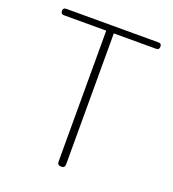

<svg xmlns="http://www.w3.org/2000/svg" viewBox="-133 -828 838 929"><g transform="rotate(20 286.5 -363.0)"><path d="M267 -346V-19C267 -6 274 0 287 0C300 0 306 -6 306 -19V-693H524C535 -693 540 -699 540 -710C540 -721 535 -726 524 -726H286H49C38 -726 33 -721 33 -710C33 -699 38 -693 49 -693H267Z"/></g></svg>

Font: GenSenRounded2 TW EL
Style: Regular
Weight: 250
Version: Version 2.100;PS 2.1;hotconv 16.6.51;makeotf.lib2.5.65220 DE